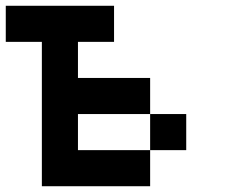

<svg xmlns="http://www.w3.org/2000/svg" viewBox="-20 -645 790 665"><path d="M250 -125H500V0H125V-500H0V-625H375V-500H250V-375H500V-250H250ZM625 -125H500V-250H625Z"/></svg>

Font: Tiny5
Style: Regular
Weight: 400
Designer: Stefan Schmidt
Foundry: Made with Bits'n'Picas by Kreative Software
Version: Version 1.002; ttfautohint (v1.8.4.7-5d5b)